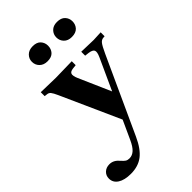

<svg xmlns="http://www.w3.org/2000/svg" viewBox="-363 -778 1174 1174"><g transform="rotate(-45 223.5 -191.5)"><path d="M38 297Q-16 297 -47 277Q-78 257 -78 222Q-78 196 -60 179Q-42 162 -14 162Q5 162 20.5 170.5Q36 179 50 196Q63 211 73 217.5Q83 224 99 224Q123 224 143 206Q163 188 182 146L406 -344Q421 -377 414.5 -391Q408 -405 377 -409L351 -412V-446L456 -443L519 -446V-412L507 -411Q491 -410 479 -395Q467 -380 446 -334L221 157Q187 232 144.5 264.5Q102 297 38 297ZM241 36 64 -358Q51 -387 42 -398Q33 -409 19 -410L1 -412V-446L129 -443L269 -446V-412L242 -409Q218 -406 213.5 -392Q209 -378 222 -348L327 -109ZM164.6 -550Q132 -550 113 -569Q94 -588 94 -615.5Q94 -642 112.8 -661Q131.6 -680 165 -680Q200 -680 217 -661Q234 -642 234 -615.6Q234 -588 217 -569Q200 -550 164.6 -550ZM374.5 -550Q341.8 -550 323.4 -569Q305 -588 305 -615.5Q305 -642 323.4 -661Q341.8 -680 374.5 -680Q410 -680 427.5 -661Q445 -642 445 -615.6Q445 -588 427.5 -569Q410 -550 374.5 -550Z"/></g></svg>

Font: Baskervville SC
Style: Regular
Weight: 400
Designer: Alexis Faudot, Rémi Forte, Morgane Pierson, Rafael Ribas, Tanguy Vanlaeys, Rosalie Wagner, Thomas Huot-Marchand
Foundry: ANRT
Version: Version 1.100